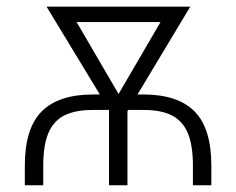

<svg xmlns="http://www.w3.org/2000/svg" viewBox="-20 -550 700 570"><path d="M53.7 0V-58.6Q53.7 -168.9 103.8 -219.2Q153.8 -269.5 255.9 -269.5H276.4L118.2 -530.3H544.9L388.2 -269.5H406.2Q507.8 -269.5 557.6 -219.2Q607.4 -168.9 607.4 -58.6V0H552.7V-58.6Q552.7 -119.1 537.4 -155.3Q522 -191.4 490 -207.5Q458 -223.6 406.2 -223.6H360.8L358.4 -219.7V0H303.7V-223.6H255.9Q203.6 -223.6 171.4 -207.5Q139.2 -191.4 123.8 -155.3Q108.4 -119.1 108.4 -58.6V0ZM332 -271 456.5 -484.4H207.5Z"/></svg>

Font: Pretendard Std ExtraLight
Style: Regular
Weight: 200
Designer: Base glyphs from Inter by Rasmus Andersson; Hangeul glyphs from Noto Sans CJK(Source Han Sans) by Jang Soo-young and Kan
Foundry: Kil Hyung-jin
Version: Version 1.309